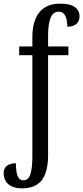

<svg xmlns="http://www.w3.org/2000/svg" viewBox="-28 -790 455 1050"><path d="M94 240Q58 240 35.5 229Q13 218 2.5 199Q-8 180 -8 157Q-8 141 -1 129Q6 117 21 110Q36 103 59 103Q59 130 62.5 151Q66 172 75 184Q84 196 99 196Q128 196 138.5 162Q149 128 149 66V-488H77V-536H149V-587Q149 -676 187.5 -723Q226 -770 300 -770Q340 -770 363 -761Q386 -752 396.5 -736.5Q407 -721 407 -701Q407 -685 400 -672Q393 -659 378 -651.5Q363 -644 340 -644Q340 -665 336 -683.5Q332 -702 322 -714Q312 -726 293 -726Q262 -726 248.5 -692Q235 -658 235 -596V-536H346V-488H235V60Q235 119 220 159.5Q205 200 173.5 220Q142 240 94 240Z"/></svg>

Font: Noto Serif ExtraCondensed
Style: Regular
Weight: 400
Width: 2
Designer: Monotype Design Team
Foundry: Monotype Imaging Inc.
Version: Version 2.013